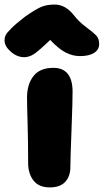

<svg xmlns="http://www.w3.org/2000/svg" viewBox="-62 -816 457 846"><path d="M44.9 -564Q13.2 -564 -14.4 -588.1Q-42 -612.3 -42 -638.2Q-42 -650.4 -37.6 -660.2Q-33.2 -669.9 -12.9 -690.4Q7.3 -710.9 47.9 -742.2Q93.8 -774.4 118.7 -785.2Q143.6 -795.9 179.2 -795.9Q227.1 -795.9 264.2 -748Q287.1 -718.8 317.1 -696.8Q347.2 -674.8 361.1 -660.6Q375 -646.5 375 -622.1Q375 -597.2 352.8 -583Q330.6 -568.8 290 -568.8Q258.3 -568.8 227.3 -584.7Q196.3 -600.6 159.2 -640.1Q106.9 -589.8 86.2 -576.9Q65.4 -564 44.9 -564ZM157.2 9.8Q109.4 9.8 85.7 -20.5Q62 -50.8 62 -98.1Q62 -188 59.6 -271.7Q57.1 -355.5 57.1 -386.2Q57.1 -444.3 85.4 -480.7Q113.8 -517.1 172.9 -517.1Q256.3 -517.1 257.8 -415Q258.3 -381.3 253.2 -246.1Q248 -110.8 248 -79.1Q248 -39.1 225.3 -14.6Q202.6 9.8 157.2 9.8Z"/></svg>

Font: Shantell Sans Normal
Style: Regular
Weight: 800
Designer: Stephen Nixon, Anya Danilova, Shantell Martin
Foundry: Arrow Type
Version: Version 1.006;[559af2be0]